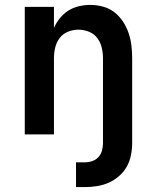

<svg xmlns="http://www.w3.org/2000/svg" viewBox="-20 -548 640 783"><path d="M290 215V114H326Q341 114 356 109Q371 104 381.5 92.5Q392 81 396 66Q400 51 400 35V-310Q400 -332 395 -353.5Q390 -375 377 -392.5Q364 -410 343 -418.5Q322 -427 300 -427Q278 -427 257 -418.5Q236 -410 223 -392.5Q210 -375 205 -353.5Q200 -332 200 -310V0H81V-520H200V-434Q209 -455 224 -473.5Q239 -492 258.5 -504.5Q278 -517 301.5 -522.5Q325 -528 348 -528Q374 -528 400 -521Q426 -514 446.5 -498Q467 -482 481.5 -460Q496 -438 504.5 -413Q513 -388 516 -362Q519 -336 519 -310V35Q519 60 514 85Q509 110 497 131.5Q485 153 465.5 170Q446 187 423.5 197Q401 207 376 211Q351 215 326 215Z"/></svg>

Font: Iosevka Book
Style: Bold
Weight: 700
Designer: Belleve Invis
Foundry: Belleve Invis
Version: Version 28.0.7; ttfautohint (v1.8.3)